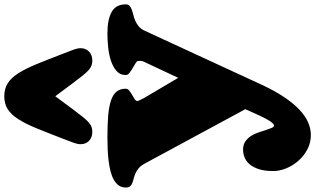

<svg xmlns="http://www.w3.org/2000/svg" viewBox="-310 -840 1429 870"><g transform="rotate(-90 404.0 -405.5)"><path d="M485.8 -312 557.6 -464.8Q561.5 -473.1 562 -477.1Q562.5 -481 562.5 -485.4V-492.2Q562.5 -498.5 552.5 -504.9Q542.5 -511.2 530.5 -518.1Q518.6 -524.9 508.5 -532.7Q498.5 -540.5 498.5 -549.8Q498.5 -575.7 517.6 -592Q536.6 -608.4 565.2 -617.4Q593.8 -626.5 626.5 -629.6Q659.2 -632.8 686.5 -632.8Q750 -632.8 784.4 -613.5Q818.8 -594.2 818.8 -549.8Q818.8 -538.6 812.3 -532.5Q805.7 -526.4 794.9 -522.5Q784.2 -518.6 770.8 -515.4Q757.3 -512.2 744.1 -506.3Q731 -500.5 719.2 -491Q707.5 -481.4 699.7 -464.8L456.5 62Q427.7 124.5 398.7 167.7Q369.6 210.9 340.6 238Q311.5 265.1 283 277.1Q254.4 289.1 226.6 289.1Q192.4 289.1 162.6 273.7Q132.8 258.3 110.8 233.6Q88.9 209 76.2 178.7Q63.5 148.4 63.5 118.2Q63.5 79.6 72 53.5Q80.6 27.3 94.2 11.5Q107.9 -4.4 125.2 -11.2Q142.6 -18.1 160.6 -18.1Q182.6 -18.1 197.8 -7.6Q212.9 2.9 222.7 18.3Q232.4 33.7 238.5 52Q244.6 70.3 249.5 85.7Q254.4 101.1 258.8 111.6Q263.2 122.1 269.5 122.1Q273.9 122.1 280.5 115.5Q287.1 108.9 295.9 93.5Q304.7 78.1 316.4 53.2Q328.1 28.3 343.8 -7.8L96.7 -464.8Q87.4 -481.9 75.7 -491.5Q64 -501 52 -506.1Q40 -511.2 28.8 -513.9Q17.6 -516.6 8.5 -520.3Q-0.5 -523.9 -5.9 -530.3Q-11.2 -536.6 -11.2 -549.8Q-11.2 -567.9 -2 -581.1Q7.3 -594.2 23.4 -603.5Q39.6 -612.8 61.5 -618.4Q83.5 -624 108.6 -627.2Q133.8 -630.4 161.1 -631.6Q188.5 -632.8 215.8 -632.8Q271.5 -632.8 313 -629.4Q354.5 -626 382.1 -616.9Q409.7 -607.9 423.1 -591.6Q436.5 -575.2 436.5 -549.8Q436.5 -540.5 427.7 -533.7Q418.9 -526.9 408.7 -521Q398.4 -515.1 389.6 -509.5Q380.9 -503.9 380.9 -496.6Q380.9 -495.1 381.8 -492.2Q384.3 -486.8 387.2 -481.2Q390.1 -475.6 395.5 -464.8ZM402.3 -1100.1Q436.5 -1100.1 460.9 -1084.7Q485.4 -1069.3 506.1 -1037.1Q526.9 -1004.9 547.1 -955.6Q567.4 -906.2 593.3 -838.9L613.8 -785.2Q620.1 -768.1 620.1 -753.9Q620.1 -741.2 615.5 -731.2Q610.8 -721.2 603.3 -714.6Q595.7 -708 585.7 -704.6Q575.7 -701.2 565.4 -701.2Q552.2 -701.2 542.2 -704.6Q532.2 -708 521.2 -717.5Q510.3 -727.1 496.3 -744.6Q482.4 -762.2 461.4 -790L402.3 -869.1L343.8 -790Q322.8 -762.2 308.8 -744.6Q294.9 -727.1 283.9 -717.5Q272.9 -708 262.9 -704.6Q252.9 -701.2 239.7 -701.2Q229.5 -701.2 219.5 -704.6Q209.5 -708 201.9 -714.6Q194.3 -721.2 189.7 -731.2Q185.1 -741.2 185.1 -753.9Q185.1 -768.1 191.4 -785.2L211.9 -839.4Q237.8 -906.7 258.1 -956.1Q278.3 -1005.4 299.1 -1037.4Q319.8 -1069.3 344 -1084.7Q368.2 -1100.1 402.3 -1100.1Z"/></g></svg>

Font: Corben
Style: Bold
Weight: 700
Designer: vernon adams
Foundry: vernon adams
Version: Version 1.101; ttfautohint (v1.6)